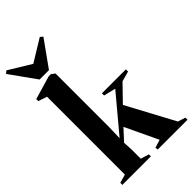

<svg xmlns="http://www.w3.org/2000/svg" viewBox="-327 -1126 1218 1218"><g transform="rotate(-45 282.0 -517.0)"><path d="M1.5 0V-18.5L59 -35V-733.5L0 -753V-771L158 -817.5H177L201.5 -799.5V-322.5L198.5 -221.5L401 -463.5L320.5 -483V-502.5H535.5V-483L467 -464L362.5 -356.5L535 -35L586 -19V0H319L316.5 -18.5L371 -35L266.5 -255.5L198 -181L201.5 -117.5V-35L257.5 -18V0ZM103 -844 -22.5 -1019.5 -5 -1034 145 -942.5 294.5 -1034 312.5 -1019.5 187 -844Z"/></g></svg>

Font: Merriweather 144pt
Style: Bold
Weight: 700
Version: Version 2.100